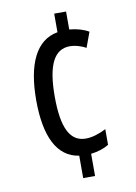

<svg xmlns="http://www.w3.org/2000/svg" viewBox="-84 -779 596 844"><g transform="rotate(-10 214.5 -357.0)"><path d="M271 -644V-724H218V-641C121 -624 74 -524 74 -363C74 -202 120 -104 218 -90V10H271V-89C303 -93 330 -102 351 -115V-185C320 -169 288 -159 260 -159C190 -159 157 -224 157 -364C157 -502 189 -571 261 -571C281 -571 307 -565 332 -551L357 -619C333 -633 304 -641 271 -644Z"/></g></svg>

Font: Noto Sans Thai Looped ExtraCondensed
Style: Regular
Weight: 400
Width: 2
Designer: Sasikarn Vongin, Ben Mitchell
Foundry: The Fontpad Ltd
Version: Version 1.001